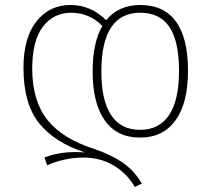

<svg xmlns="http://www.w3.org/2000/svg" viewBox="-20 -551 847 769"><path d="M351 -264Q351 -381 390 -447Q338 -500 265 -500Q195 -500 152 -444.5Q109 -389 109 -274Q110 -145 170.5 -70Q231 5 356 45Q422 67 469.5 99Q517 131 548 184L520 198Q489 144 435.5 112Q382 80 314 80Q276 80 237.5 88.5Q199 97 169 111L158 80Q213 58 283 58Q309 58 322 60Q200 21 137 -57Q74 -135 74 -279Q74 -400 126 -465.5Q178 -531 262 -531Q344 -531 405 -470Q455 -531 542 -531Q636 -531 684.5 -465Q733 -399 733 -267Q733 -138 683 -69Q633 0 541 0Q448 0 399.5 -69Q351 -138 351 -264ZM386 -264Q386 -149 425 -90Q464 -31 541 -31Q618 -31 657.5 -90.5Q697 -150 697 -267Q697 -386 658.5 -443Q620 -500 542 -500Q386 -500 386 -264Z"/></svg>

Font: FiraGO UltraLight
Style: Regular
Weight: 200
Designer: bBox Type
Foundry: bBox Type GmbH
Version: Version 1.001